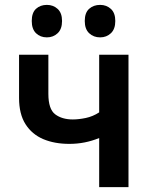

<svg xmlns="http://www.w3.org/2000/svg" viewBox="-20 -766 603 786"><path d="M386 0V-201Q328 -177 264 -177Q203 -177 157 -196.5Q111 -216 84.5 -257.5Q58 -299 58 -365V-542H178V-382Q178 -319 206 -298Q234 -277 278 -277Q302 -277 331 -283Q360 -289 386 -306V-542H506V0ZM390 -613Q363 -613 345 -630Q327 -647 327 -680Q327 -714 345 -730Q363 -746 390 -746Q416 -746 434 -729.5Q452 -713 452 -680Q452 -647 434 -630Q416 -613 390 -613ZM172 -613Q145 -613 127.5 -630Q110 -647 110 -680Q110 -714 127.5 -730Q145 -746 172 -746Q198 -746 216 -729.5Q234 -713 234 -680Q234 -647 216 -630Q198 -613 172 -613Z"/></svg>

Font: Noto Sans Mono SemiCondensed SemiBold
Style: Regular
Weight: 600
Width: 4
Designer: Monotype Design Team
Foundry: Monotype Imaging Inc.
Version: Version 2.014; ttfautohint (v1.8.4.7-5d5b)